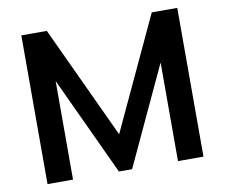

<svg xmlns="http://www.w3.org/2000/svg" viewBox="-77 -795 1042 890"><g transform="rotate(-10 444.0 -350.0)"><path d="M77 -700H197L444 -170L691 -700H811V0H691V-464L475 0H413L197 -464V0H77Z"/></g></svg>

Font: Moderustic Med
Style: Regular
Weight: 500
Designer: Tural Alisoy
Foundry: TAFT Foundry
Version: Version 2.110